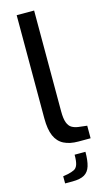

<svg xmlns="http://www.w3.org/2000/svg" viewBox="-145 -810 590 1063"><g transform="rotate(-15 150.0 -278.5)"><path d="M219 1Q170 1 136.5 -16Q103 -33 86.5 -70.5Q70 -108 70 -172V-763H170V-185Q170 -143 178.5 -120.5Q187 -98 202.5 -89Q218 -80 239 -77L289 -71V1ZM88 206V165L117 160Q139 155 153 148Q167 141 173.5 122.5Q180 104 180 66H242Q242 116 232.5 147Q223 178 199 192Q175 206 130 206Z"/></g></svg>

Font: Exo Thin Medium
Style: Regular
Weight: 500
Version: Version 2.000